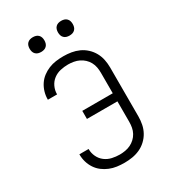

<svg xmlns="http://www.w3.org/2000/svg" viewBox="-223 -1051 1047 1173"><g transform="rotate(-30 300.0 -464.5)"><path d="M303 8Q276 8 250 4.5Q224 1 199.5 -9Q175 -19 154 -35Q133 -51 118.5 -73Q104 -95 96.5 -120.5Q89 -146 89 -172Q89 -173 89 -173.5Q89 -174 89 -175H154Q154 -175 154 -174.5Q154 -174 154 -173Q154 -146 166 -120.5Q178 -95 200 -78.5Q222 -62 249 -56Q276 -50 303 -50Q322 -50 342 -53.5Q362 -57 379.5 -65.5Q397 -74 411.5 -87.5Q426 -101 435.5 -118.5Q445 -136 448.5 -155.5Q452 -175 452 -195V-339H237V-396H452V-540Q452 -560 448.5 -579.5Q445 -599 435.5 -616.5Q426 -634 411.5 -647.5Q397 -661 379.5 -669.5Q362 -678 342 -681.5Q322 -685 303 -685Q276 -685 249 -679Q222 -673 200 -656.5Q178 -640 166 -614.5Q154 -589 154 -562Q154 -561 154 -560.5Q154 -560 154 -560H89Q89 -561 89 -561.5Q89 -562 89 -563Q89 -589 96.5 -614.5Q104 -640 118.5 -662Q133 -684 154 -700Q175 -716 199.5 -726Q224 -736 250 -739.5Q276 -743 303 -743Q331 -743 358.5 -738.5Q386 -734 411.5 -722.5Q437 -711 458 -691.5Q479 -672 492.5 -647.5Q506 -623 511.5 -595.5Q517 -568 517 -540V-195Q517 -167 511.5 -139.5Q506 -112 492.5 -87.5Q479 -63 458 -43.5Q437 -24 411.5 -12.5Q386 -1 358.5 3.5Q331 8 303 8ZM400 -833Q389 -833 379 -836Q369 -839 361.5 -846.5Q354 -854 351 -864Q348 -874 348 -885Q348 -896 351 -906Q354 -916 361.5 -923.5Q369 -931 379 -934Q389 -937 400 -937Q411 -937 421 -934Q431 -931 438.5 -923.5Q446 -916 449 -906Q452 -896 452 -885Q452 -874 449 -864Q446 -854 438.5 -846.5Q431 -839 421 -836Q411 -833 400 -833ZM200 -833Q189 -833 179 -836Q169 -839 161.5 -846.5Q154 -854 151 -864Q148 -874 148 -885Q148 -896 151 -906Q154 -916 161.5 -923.5Q169 -931 179 -934Q189 -937 200 -937Q211 -937 221 -934Q231 -931 238.5 -923.5Q246 -916 249 -906Q252 -896 252 -885Q252 -874 249 -864Q246 -854 238.5 -846.5Q231 -839 221 -836Q211 -833 200 -833Z"/></g></svg>

Font: Iosevka Curly Light Extended
Style: Regular
Weight: 300
Width: 7
Monospace: yes
Designer: Belleve Invis
Foundry: Belleve Invis
Version: Version 11.1.0; ttfautohint (v1.8.3)